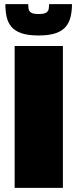

<svg xmlns="http://www.w3.org/2000/svg" viewBox="-20 -911 376 931"><path d="M51 0V-688H285V0ZM167 -739Q116 -739 84 -750Q52 -761 35 -781.5Q18 -802 12 -830Q6 -858 6 -891H117Q117 -878 119 -867Q121 -856 131.5 -849.5Q142 -843 167 -843Q193 -843 203.5 -849.5Q214 -856 216 -867Q218 -878 218 -891H329Q329 -858 322.5 -830Q316 -802 299 -781.5Q282 -761 250 -750Q218 -739 167 -739Z"/></svg>

Font: Saira Thin Black
Style: Regular
Weight: 900
Version: Version 1.101